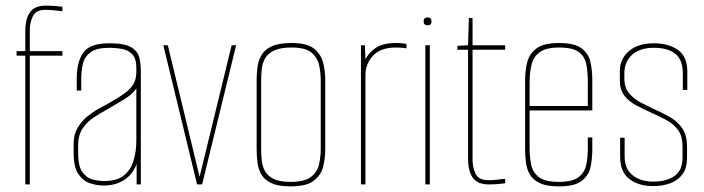

<svg xmlns="http://www.w3.org/2000/svg" viewBox="-20 -656 2506 683"><path d="M70 0V-458H39V-474H70V-543Q70 -590 87 -613Q104 -636 143 -636Q162 -636 178.5 -634.5Q195 -633 202 -632V-616Q184 -618 170 -619.5Q156 -621 142 -621Q108 -621 97 -598.5Q86 -576 86 -548V-474H202V-458H86V0Z M348 4Q325 4 300.5 -4Q276 -12 259 -36.5Q242 -61 242 -112V-146Q242 -178 256.5 -202Q271 -226 291.5 -242.5Q312 -259 331.5 -269.5Q351 -280 360 -285Q400 -307 422.5 -323.5Q445 -340 455 -357.5Q465 -375 465 -400V-414Q465 -448 450.5 -463Q436 -478 414 -482Q392 -486 369 -486Q325 -486 303.5 -471Q282 -456 275.5 -431Q269 -406 269 -375V-334H253V-377Q253 -435 276 -468.5Q299 -502 369 -502Q423 -502 446.5 -488Q470 -474 475.5 -451.5Q481 -429 481 -402V0H466V-73Q454 -38 423.5 -17Q393 4 348 4ZM351 -12Q395 -12 419.5 -31Q444 -50 454.5 -83Q465 -116 465 -157V-341Q449 -319 421.5 -302.5Q394 -286 365 -269Q340 -255 315.5 -239.5Q291 -224 274.5 -200Q258 -176 258 -138V-112Q258 -65 273 -44Q288 -23 310 -17.5Q332 -12 351 -12Z M681 0 561 -495H577L690 -27L804 -495H820L699 0Z M1013 7Q970 7 945.5 -4.5Q921 -16 910 -35Q899 -54 896 -77.5Q893 -101 893 -124V-372Q893 -395 896 -418Q899 -441 910.5 -460.5Q922 -480 947 -491.5Q972 -503 1017 -503Q1072 -503 1097 -483Q1122 -463 1129.5 -433Q1137 -403 1137 -372V-124Q1137 -93 1129.5 -63Q1122 -33 1096 -13Q1070 7 1013 7ZM1013 -9Q1065 -9 1087.5 -27.5Q1110 -46 1115.5 -73.5Q1121 -101 1121 -127V-369Q1121 -396 1115.5 -423Q1110 -450 1088.5 -468.5Q1067 -487 1017 -487Q977 -487 954.5 -476Q932 -465 922.5 -447.5Q913 -430 911 -409.5Q909 -389 909 -369V-127Q909 -107 911 -86.5Q913 -66 922 -48.5Q931 -31 952.5 -20Q974 -9 1013 -9Z M1264 0V-495H1278L1280 -445Q1291 -468 1316.5 -485.5Q1342 -503 1389 -503Q1410 -503 1426 -500V-484Q1410 -487 1389 -487Q1334 -487 1307 -458Q1280 -429 1280 -389V0Z M1493 0V-495H1509V0ZM1501 -566Q1487 -566 1487 -580Q1487 -594 1501 -594Q1515 -594 1515 -580Q1515 -566 1501 -566Z M1718 0Q1679 0 1662 -23.5Q1645 -47 1645 -93V-479H1607V-493L1645 -495L1648 -592H1661V-495H1777V-479H1661V-88Q1661 -60 1672 -37.5Q1683 -15 1717 -15Q1731 -15 1745 -16.5Q1759 -18 1777 -20V-4Q1770 -3 1753.5 -1.5Q1737 0 1718 0Z M1968 7Q1925 7 1900.5 -4.5Q1876 -16 1865 -35Q1854 -54 1851 -77.5Q1848 -101 1848 -124V-372Q1848 -403 1855 -433Q1862 -463 1887.5 -483Q1913 -503 1968 -503Q2024 -503 2049 -484Q2074 -465 2080.5 -435Q2087 -405 2087 -372V-263H1864V-127Q1864 -98 1869.5 -70.5Q1875 -43 1897 -26Q1919 -9 1968 -9Q2017 -9 2038.5 -26Q2060 -43 2065.5 -70Q2071 -97 2071 -127V-167H2087V-124Q2087 -93 2081 -63Q2075 -33 2050 -13Q2025 7 1968 7ZM1864 -279H2071V-363Q2071 -398 2066 -426Q2061 -454 2039.5 -470.5Q2018 -487 1968 -487Q1924 -487 1901.5 -471.5Q1879 -456 1871.5 -428.5Q1864 -401 1864 -363Z M2304 6Q2252 6 2219 -19Q2186 -44 2186 -99V-166H2202V-99Q2202 -55 2230.5 -32.5Q2259 -10 2304 -10Q2351 -10 2379.5 -30Q2408 -50 2408 -96V-134Q2408 -172 2392 -193.5Q2376 -215 2351.5 -228.5Q2327 -242 2299 -254Q2268 -268 2242 -282Q2216 -296 2200.5 -316.5Q2185 -337 2185 -370V-404Q2185 -446 2217 -474Q2249 -502 2306 -502Q2358 -502 2391.5 -478.5Q2425 -455 2425 -401V-336H2409V-395Q2409 -443 2382.5 -464.5Q2356 -486 2306 -486Q2256 -486 2228.5 -461Q2201 -436 2201 -395V-377Q2201 -344 2218 -324Q2235 -304 2259 -291.5Q2283 -279 2304 -269Q2334 -256 2361.5 -240.5Q2389 -225 2406.5 -200.5Q2424 -176 2424 -134V-96Q2424 -57 2407 -35Q2390 -13 2363 -3.5Q2336 6 2304 6Z"/></svg>

Font: Alumni Sans Pinstripe
Style: Regular
Weight: 400
Designer: Robert E. Leuschke
Foundry: Robert E. Leuschke
Version: Version 1.010; ttfautohint (v1.8.4.7-5d5b)